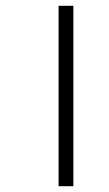

<svg xmlns="http://www.w3.org/2000/svg" viewBox="-20 -642 377 662"><path d="M182 0V-622H233V0Z"/></svg>

Font: Noto Sans Gurmukhi ExtraCondensed Light
Style: Regular
Weight: 300
Width: 2
Designer: Jelle Bosma - Monotype Design Team
Foundry: Monotype Imaging Inc.
Version: Version 2.004; ttfautohint (v1.8.4.7-5d5b)